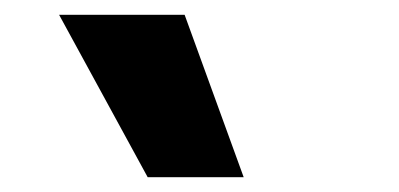

<svg xmlns="http://www.w3.org/2000/svg" viewBox="-20 -810 540 260"><path d="M180 -570 60 -790H230L310 -570Z"/></svg>

Font: M PLUS Code Latin
Style: Bold
Weight: 700
Designer: Coji Morishita
Foundry: UNDERFOREST DESIGN
Version: Version 1.002; ttfautohint (v1.8.3)